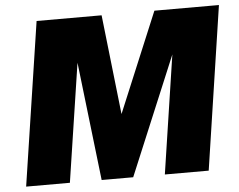

<svg xmlns="http://www.w3.org/2000/svg" viewBox="-51 -785 1052 846"><g transform="rotate(-5 474.5 -361.5)"><path d="M31 0 140.5 -723H428L477.5 -282L661.5 -723H947L838.5 0H644.5L723.5 -524L504.5 0H365L304 -524L224.5 0Z"/></g></svg>

Font: Public Sans Black
Style: Italic
Weight: 900
Italic angle: -8°
Designer: The Public Sans project authors (U.S. Web Design System). Libre Franklin designed by Pablo Impallari and Rodrigo Fuenzal
Version: Version 1.007; ttfautohint (v1.8.1) -l 8 -r 50 -G 200 -x 14 